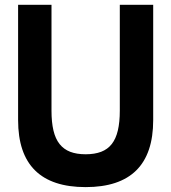

<svg xmlns="http://www.w3.org/2000/svg" viewBox="-20 -770 718 805"><path d="M339.1 14.5Q197.7 14.5 126.8 -55.7Q55.9 -125.9 55.9 -266.4V-750H195.9V-305.9Q195.9 -257.7 204.1 -223Q212.3 -188.2 229.8 -166.1Q247.3 -144.1 274.3 -133.6Q301.4 -123.2 339.1 -123.2Q376.8 -123.2 404.1 -133.6Q431.4 -144.1 448.6 -166.1Q465.9 -188.2 474.1 -223Q482.3 -257.7 482.3 -305.9V-750H622.3V-266.4Q622.3 -125.9 551.4 -55.7Q480.5 14.5 339.1 14.5Z"/></svg>

Font: Spartan
Style: Bold
Weight: 700
Designer: Matt Bailey, Mirko Velimirovic
Foundry: Matt Bailey
Version: Version 1.005